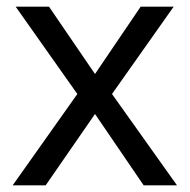

<svg xmlns="http://www.w3.org/2000/svg" viewBox="-20 -556 569 576"><path d="M212 -274 27 -536H127L265 -334L402 -536H501L316 -274L511 0H411L265 -214L117 0H18Z"/></svg>

Font: RS Noto Sans
Style: Regular
Weight: 400
Designer: Monotype Design Team
Foundry: Monotype Imaging Inc.
Version: Version 3.10